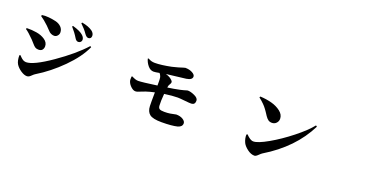

<svg xmlns="http://www.w3.org/2000/svg" viewBox="-39 -1591 4577 2407"><g transform="rotate(20 2250.0 -387.5)"><path d="M787.1 -577.1Q760.7 -577.1 741.2 -610.4Q703.1 -673.8 650.4 -732.4L659.2 -743.2Q763.7 -713.9 803.7 -674.8Q831.1 -648.4 831.1 -619.1Q831.1 -601.6 818.4 -589.4Q805.7 -577.1 787.1 -577.1ZM889.6 -666Q864.3 -666 837.9 -704.1Q803.7 -754.9 745.1 -810.5L752.9 -822.3Q841.8 -806.6 893.6 -769.5Q928.7 -743.2 928.7 -707Q928.7 -688.5 918.5 -677.2Q908.2 -666 889.6 -666ZM348.6 -634.8Q290 -690.4 241.2 -722.7L245.1 -738.3Q286.1 -745.1 336.9 -740.2Q387.7 -735.4 432.6 -724.6Q477.5 -713.9 507.8 -684.1Q538.1 -654.3 538.1 -610.4Q538.1 -585.9 520 -565.9Q502 -545.9 477.5 -545.9Q457 -545.9 439.5 -553.7Q421.9 -561.5 412.6 -569.8Q403.3 -578.1 381.8 -600.6Q360.4 -623 348.6 -634.8ZM258.8 -114.3Q357.4 -114.3 587.4 -273.9Q817.4 -433.6 949.2 -580.1L963.9 -570.3Q897.5 -422.9 744.6 -269.5Q591.8 -116.2 420.9 -12.7Q406.2 -3.9 389.6 12.7Q373 29.3 359.4 38.1Q345.7 46.9 329.1 46.9Q293 46.9 248 17.1Q203.1 -12.7 177.7 -51.8Q152.3 -92.8 152.3 -168L164.1 -173.8L173.8 -164.1Q183.6 -154.3 187.5 -150.4Q191.4 -146.5 201.7 -137.7Q211.9 -128.9 219.7 -125Q227.5 -121.1 238.3 -117.7Q249 -114.3 258.8 -114.3ZM230.5 -406.2Q157.2 -480.5 118.2 -504.9L122.1 -519.5Q193.4 -521.5 255.9 -510.7Q321.3 -500 369.6 -466.8Q418 -433.6 418 -382.8Q418 -355.5 402.8 -335.4Q387.7 -315.4 351.6 -315.4Q326.2 -315.4 308.6 -326.2Q291 -336.9 266.1 -366.7Q241.2 -396.5 230.5 -406.2Z M1679.7 -678.7 1690.4 -683.6Q1729.5 -658.2 1779.3 -658.2Q1864.3 -658.2 1998 -685.5Q2039.1 -694.3 2077.6 -706.1Q2116.2 -717.8 2136.7 -724.6Q2157.2 -731.4 2162.1 -731.4Q2216.8 -731.4 2256.3 -710Q2295.9 -688.5 2295.9 -662.1Q2295.9 -618.2 2219.7 -606.4Q2198.2 -603.5 2098.1 -591.8Q1998 -580.1 1959 -575.2Q2003.9 -562.5 2032.7 -540Q2061.5 -517.6 2061.5 -502Q2061.5 -489.3 2050.8 -472.2Q2040 -455.1 2038.1 -446.3Q2037.1 -442.4 2035.6 -434.1Q2034.2 -425.8 2033.2 -421.9Q2118.2 -433.6 2195.3 -450.2Q2217.8 -455.1 2239.3 -460.9Q2260.7 -466.8 2272.5 -470.7Q2284.2 -474.6 2288.1 -474.6Q2328.1 -474.6 2380.9 -450.2Q2433.6 -425.8 2433.6 -390.6Q2433.6 -336.9 2384.8 -335Q2363.3 -334 2295.4 -341.3Q2227.5 -348.6 2200.2 -348.6Q2132.8 -348.6 2023.4 -333Q2014.6 -229.5 2018.6 -174.8Q2020.5 -144.5 2037.6 -133.3Q2054.7 -122.1 2101.6 -122.1Q2144.5 -122.1 2178.7 -127.4Q2212.9 -132.8 2231.4 -137.7Q2250 -142.6 2254.9 -142.6Q2309.6 -142.6 2345.2 -120.1Q2380.9 -97.7 2380.9 -69.3Q2380.9 -23.4 2323.2 -6.8Q2249 11.7 2112.3 11.7Q1997.1 11.7 1954.1 -22Q1911.1 -55.7 1908.2 -128.9Q1906.2 -172.9 1908.2 -311.5Q1843.8 -297.9 1794.9 -281.2Q1771.5 -273.4 1743.7 -261.7Q1715.8 -250 1701.2 -245.1Q1686.5 -240.2 1671.9 -240.2Q1644.5 -240.2 1613.3 -268.6Q1582 -296.9 1569.3 -331.1Q1560.5 -356.4 1565.4 -398.4L1575.2 -402.3Q1625 -375 1661.1 -375Q1710.9 -375 1909.2 -403.3Q1909.2 -412.1 1909.2 -435.5Q1909.2 -459 1909.2 -464.8Q1909.2 -470.7 1908.2 -486.8Q1907.2 -502.9 1905.8 -508.8Q1904.3 -514.6 1900.9 -525.4Q1897.5 -536.1 1892.1 -543.9Q1886.7 -551.8 1879.9 -560.5Q1826.2 -549.8 1802.7 -549.8Q1759.8 -549.8 1726.1 -589.8Q1692.4 -629.9 1679.7 -678.7Z M3161.1 -701.2 3168.9 -714.8Q3250 -710.9 3321.3 -691.9Q3392.6 -672.9 3444.8 -632.3Q3497.1 -591.8 3497.1 -536.1Q3497.1 -502.9 3474.1 -478.5Q3451.2 -454.1 3416 -454.1Q3386.7 -454.1 3366.7 -468.3Q3346.7 -482.4 3326.2 -512.7Q3321.3 -520.5 3308.1 -540.5Q3294.9 -560.5 3290 -567.4Q3285.2 -574.2 3273.4 -590.3Q3261.7 -606.4 3252.9 -616.2Q3244.1 -626 3230 -640.6Q3215.8 -655.3 3198.7 -669.9Q3181.6 -684.6 3161.1 -701.2ZM3276.4 -155.3Q3335.9 -155.3 3469.7 -231.4Q3603.5 -307.6 3741.2 -416.5Q3878.9 -525.4 3948.2 -613.3L3963.9 -601.6Q3799.8 -272.5 3435.5 -52.7Q3422.9 -44.9 3396 -18.6Q3369.1 7.8 3350.6 7.8Q3303.7 7.8 3255.9 -28.3Q3208 -64.5 3189.5 -101.6Q3165 -153.3 3167 -207L3179.7 -214.8L3188.5 -206.1Q3197.3 -197.3 3200.7 -194.3Q3204.1 -191.4 3213.4 -183.6Q3222.7 -175.8 3228.5 -172.4Q3234.4 -168.9 3243.2 -164.1Q3252 -159.2 3260.3 -157.2Q3268.6 -155.3 3276.4 -155.3Z"/></g></svg>

Font: Bpmf Zihi Serif Heavy
Style: Heavy
Weight: 900
Foundry: But Ko
Version: Version 1.320